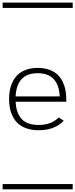

<svg xmlns="http://www.w3.org/2000/svg" viewBox="-20 -990 570 1453"><path d="M98.1 -260.3H432.1Q422.9 -436 265.1 -436Q107.4 -436 98.1 -260.3ZM98.1 -220.2Q100.1 -180.7 109.9 -150.1Q119.6 -119.6 139.2 -95Q158.7 -70.3 192.1 -57.4Q225.6 -44.4 272 -44.4Q370.1 -44.4 423.3 -101.1L462.4 -76.7Q395 -4.4 272 -4.4Q221.2 -4.4 181.4 -18.3Q141.6 -32.2 117.2 -54.4Q92.8 -76.7 76.9 -108.2Q61 -139.6 54.9 -171.9Q48.8 -204.1 48.8 -240.2Q48.8 -276.4 54.9 -308.6Q61 -340.8 76.4 -372.1Q91.8 -403.3 115.7 -425.8Q139.6 -448.2 178 -462.2Q216.3 -476.1 265.1 -476.1Q314 -476.1 352.3 -462.2Q390.6 -448.2 414.6 -425.8Q438.5 -403.3 453.9 -372.1Q469.2 -340.8 475.3 -308.6Q481.4 -276.4 481.4 -240.2V-220.2ZM0 402.8H530.3V442.9H0ZM0 -970.2H530.3V-930.2H0Z"/></svg>

Font: AzarMehrMSRS1
Style: Regular
Weight: 1
Designer: Amin Abedi
Version: Version 1.00